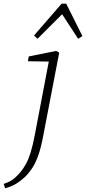

<svg xmlns="http://www.w3.org/2000/svg" viewBox="-96 -775 468 1044"><path d="M-68 249 -76 225Q-54 218 -38 208.5Q-22 199 -9.5 187Q3 175 15 161Q30 143 44 118.5Q58 94 70 56Q82 18 93 -40L174 -465L184 -440L56 -442L60 -468L209 -498L226 -489L138 -31Q127 27 113 67.5Q99 108 81 136Q63 164 41 186Q20 206 -5 222Q-30 238 -68 249ZM329 -564 231 -714H258L108 -564L89 -582L239 -755H264L352 -579Z"/></svg>

Font: Source Serif 4 Light
Style: Italic
Weight: 300
Italic angle: -12°
Designer: Frank Grießhammer
Foundry: Adobe Systems Incorporated
Version: Version 4.004;hotconv 1.0.116;makeotfexe 2.5.65601